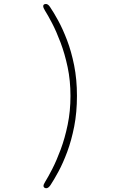

<svg xmlns="http://www.w3.org/2000/svg" viewBox="-20 -776 659 993"><path d="M211.5 195.5Q208 194 206.5 191.2Q205 188.5 205 185Q205 181 207.5 175.5Q210 170 214 163.5Q229 139.5 250.8 97Q272.5 54.5 294 -3.2Q315.5 -61 330 -131Q344.5 -201 344.5 -280Q344.5 -359 329.8 -428.8Q315 -498.5 293.2 -556Q271.5 -613.5 249.5 -655.8Q227.5 -698 212.5 -721.5Q203.5 -736 203.5 -744Q203.5 -751 209.5 -754Q213.5 -755.5 217 -755.5Q222.5 -755.5 228 -751.8Q233.5 -748 239 -739.5Q257.5 -712.5 281 -669.5Q304.5 -626.5 326.8 -568.2Q349 -510 363.5 -437.8Q378 -365.5 378 -280Q378 -194.5 363.8 -122Q349.5 -49.5 327.8 9Q306 67.5 282.5 111Q259 154.5 241 181.5Q235.5 189.5 230 193.5Q224.5 197.5 219 197.5Q217 197.5 215.2 197Q213.5 196.5 211.5 195.5Z"/></svg>

Font: Sono Monospace ExtraLight
Style: Regular
Weight: 250
Version: Version 2.112